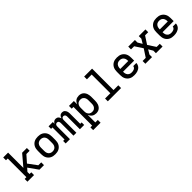

<svg xmlns="http://www.w3.org/2000/svg" viewBox="339 -2321 4122 4122"><g transform="rotate(-45 2400.0 -260.0)"><path d="M58 0V-84H111V-651H58V-735H206V-271L417 -520H561V-436H462L326 -282L473 -84H561V0H423L268 -218L206 -148V-84H259V0Z M900 8Q871 8 842 3Q813 -2 787 -15.5Q761 -29 740.5 -50Q720 -71 707 -97Q694 -123 689 -152Q684 -181 684 -210V-310Q684 -339 689 -368Q694 -397 707 -423Q720 -449 740.5 -470Q761 -491 787 -504.5Q813 -518 842 -523Q871 -528 900 -528Q929 -528 958 -523Q987 -518 1013 -504.5Q1039 -491 1059.5 -470Q1080 -449 1093 -423Q1106 -397 1111 -368Q1116 -339 1116 -310V-210Q1116 -181 1111 -152Q1106 -123 1093 -97Q1080 -71 1059.5 -50Q1039 -29 1013 -15.5Q987 -2 958 3Q929 8 900 8ZM900 -76Q917 -76 934 -79.5Q951 -83 965.5 -92Q980 -101 991 -114Q1002 -127 1008.5 -143Q1015 -159 1017.5 -176Q1020 -193 1020 -210V-310Q1020 -327 1017.5 -344Q1015 -361 1008.5 -377Q1002 -393 991 -406Q980 -419 965.5 -428Q951 -437 934 -440.5Q917 -444 900 -444Q883 -444 866 -440.5Q849 -437 834.5 -428Q820 -419 809 -406Q798 -393 791.5 -377Q785 -361 782.5 -344Q780 -327 780 -310V-210Q780 -193 782.5 -176Q785 -159 791.5 -143Q798 -127 809 -114Q820 -101 834.5 -92Q849 -83 866 -79.5Q883 -76 900 -76Z M1219 0V-77H1262V-443H1219V-520H1349V-466Q1355 -480 1363.5 -491.5Q1372 -503 1384 -511.5Q1396 -520 1410 -524Q1424 -528 1439 -528Q1456 -528 1473 -522.5Q1490 -517 1503 -505Q1516 -493 1524 -477.5Q1532 -462 1537 -445Q1541 -462 1549 -477.5Q1557 -493 1570 -505Q1583 -517 1599.5 -522.5Q1616 -528 1633 -528Q1650 -528 1666.5 -523Q1683 -518 1695.5 -507Q1708 -496 1716.5 -481Q1725 -466 1730 -450Q1735 -434 1736.5 -417Q1738 -400 1738 -384V-77H1781V0H1651V-384Q1651 -396 1648.5 -408Q1646 -420 1639 -430Q1632 -440 1621 -445.5Q1610 -451 1597 -451Q1585 -451 1573.5 -445.5Q1562 -440 1555.5 -430Q1549 -420 1546.5 -408Q1544 -396 1544 -384V0H1456V-384Q1456 -396 1453.5 -408Q1451 -420 1444.5 -430Q1438 -440 1426.5 -445.5Q1415 -451 1403 -451Q1390 -451 1379 -445.5Q1368 -440 1361 -430Q1354 -420 1351.5 -408Q1349 -396 1349 -384V0Z M2064 215H1839V131H1892V-436H1839V-520H1988V-421Q1997 -444 2012 -465Q2027 -486 2047.5 -500.5Q2068 -515 2093 -521.5Q2118 -528 2143 -528Q2169 -528 2195 -521Q2221 -514 2242 -498.5Q2263 -483 2278 -460.5Q2293 -438 2301.5 -413.5Q2310 -389 2313 -362.5Q2316 -336 2316 -310V-210Q2316 -184 2313 -157.5Q2310 -131 2301.5 -106.5Q2293 -82 2278 -59.5Q2263 -37 2242 -21.5Q2221 -6 2195 1Q2169 8 2143 8Q2118 8 2093 1.5Q2068 -5 2047.5 -19.5Q2027 -34 2012 -55Q1997 -76 1988 -99V131H2064ZM2104 -76Q2121 -76 2137.5 -79.5Q2154 -83 2168 -92.5Q2182 -102 2192.5 -115Q2203 -128 2209.5 -144Q2216 -160 2218 -176.5Q2220 -193 2220 -210V-310Q2220 -327 2218 -343.5Q2216 -360 2209.5 -376Q2203 -392 2192.5 -405Q2182 -418 2168 -427.5Q2154 -437 2137.5 -440.5Q2121 -444 2104 -444Q2087 -444 2070.5 -440.5Q2054 -437 2040 -427.5Q2026 -418 2015.5 -405Q2005 -392 1998.5 -376Q1992 -360 1990 -343.5Q1988 -327 1988 -310V-210Q1988 -193 1990 -176.5Q1992 -160 1998.5 -144Q2005 -128 2015.5 -115Q2026 -102 2040 -92.5Q2054 -83 2070.5 -79.5Q2087 -76 2104 -76Z M2499 0V-84H2660V-651H2515V-735H2756V-84H2901V0Z M3300 8Q3271 8 3242 3Q3213 -2 3187 -15.5Q3161 -29 3140.5 -50Q3120 -71 3107 -97Q3094 -123 3089 -152Q3084 -181 3084 -210V-310Q3084 -339 3089 -368Q3094 -397 3107 -423Q3120 -449 3140.5 -470Q3161 -491 3187 -504.5Q3213 -518 3242 -523Q3271 -528 3300 -528Q3329 -528 3358 -523Q3387 -518 3413 -504.5Q3439 -491 3459.5 -470Q3480 -449 3493 -423Q3506 -397 3511 -368Q3516 -339 3516 -310V-218H3179V-210Q3179 -193 3181.5 -176Q3184 -159 3190.5 -143Q3197 -127 3208.5 -113.5Q3220 -100 3234.5 -91Q3249 -82 3266 -78.5Q3283 -75 3300 -75Q3320 -75 3339 -78Q3358 -81 3375.5 -89.5Q3393 -98 3405.5 -113.5Q3418 -129 3419 -149H3514Q3513 -124 3504.5 -100.5Q3496 -77 3480 -58Q3464 -39 3442.5 -26Q3421 -13 3397.5 -5.5Q3374 2 3349.5 5Q3325 8 3300 8ZM3179 -302H3421V-310Q3421 -327 3418.5 -344Q3416 -361 3409.5 -377Q3403 -393 3392 -406.5Q3381 -420 3366 -429Q3351 -438 3334 -441.5Q3317 -445 3300 -445Q3283 -445 3266 -441.5Q3249 -438 3234 -429Q3219 -420 3208 -406.5Q3197 -393 3190.5 -377Q3184 -361 3181.5 -344Q3179 -327 3179 -310Z M3639 0V-84H3734L3849 -260L3734 -436H3639V-520H3841V-442L3900 -343L3959 -442V-520H4161V-436H4066L3951 -260L4066 -84H4161V0H3959V-78L3900 -177L3841 -78V0Z M4500 8Q4471 8 4442 3Q4413 -2 4387 -15.5Q4361 -29 4340.5 -50Q4320 -71 4307 -97Q4294 -123 4289 -152Q4284 -181 4284 -210V-310Q4284 -339 4289 -368Q4294 -397 4307 -423Q4320 -449 4340.5 -470Q4361 -491 4387 -504.5Q4413 -518 4442 -523Q4471 -528 4500 -528Q4529 -528 4558 -523Q4587 -518 4613 -504.5Q4639 -491 4659.5 -470Q4680 -449 4693 -423Q4706 -397 4711 -368Q4716 -339 4716 -310V-218H4379V-210Q4379 -193 4381.5 -176Q4384 -159 4390.5 -143Q4397 -127 4408.5 -113.5Q4420 -100 4434.5 -91Q4449 -82 4466 -78.5Q4483 -75 4500 -75Q4520 -75 4539 -78Q4558 -81 4575.5 -89.5Q4593 -98 4605.5 -113.5Q4618 -129 4619 -149H4714Q4713 -124 4704.5 -100.5Q4696 -77 4680 -58Q4664 -39 4642.5 -26Q4621 -13 4597.5 -5.5Q4574 2 4549.5 5Q4525 8 4500 8ZM4379 -302H4621V-310Q4621 -327 4618.5 -344Q4616 -361 4609.5 -377Q4603 -393 4592 -406.5Q4581 -420 4566 -429Q4551 -438 4534 -441.5Q4517 -445 4500 -445Q4483 -445 4466 -441.5Q4449 -438 4434 -429Q4419 -420 4408 -406.5Q4397 -393 4390.5 -377Q4384 -361 4381.5 -344Q4379 -327 4379 -310Z"/></g></svg>

Font: Iosevka HT Medium Extended
Style: Regular
Weight: 500
Width: 7
Monospace: yes
Designer: Belleve Invis
Foundry: Belleve Invis
Version: Version 32.3.0; ttfautohint (v1.8.4)